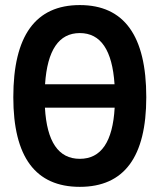

<svg xmlns="http://www.w3.org/2000/svg" viewBox="-20 -723 626 753"><path d="M293 9.8Q32.2 9.8 32.2 -341.8Q32.2 -703.1 293 -703.1Q553.7 -703.1 553.7 -341.8Q553.7 9.8 293 9.8ZM293 -100.1Q418.5 -100.1 429.7 -300.8H156.2Q167.5 -100.1 293 -100.1ZM156.7 -392.6H429.2Q416 -593.3 293 -593.3Q169.9 -593.3 156.7 -392.6Z"/></svg>

Font: Cascadia Mono PL SemiBold
Style: Regular
Weight: 600
Monospace: yes
Designer: Aaron Bell
Foundry: Saja Typeworks
Version: Version 2404.023; ttfautohint (v1.8.4)